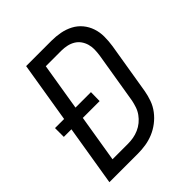

<svg xmlns="http://www.w3.org/2000/svg" viewBox="-200 -868 1001 1001"><g transform="rotate(-45 300.0 -367.5)"><path d="M32 0 87 -335H31V-400H98L153 -735H340Q373 -735 404.5 -729Q436 -723 463.5 -708.5Q491 -694 510.5 -670.5Q530 -647 540 -617.5Q550 -588 550 -555.5Q550 -523 545 -490L498 -205Q493 -177 483 -148.5Q473 -120 454 -95Q435 -70 410 -51Q385 -32 357 -20.5Q329 -9 300 -4.5Q271 0 242 0ZM128 -73H242Q262 -73 282 -76.5Q302 -80 321.5 -88.5Q341 -97 357.5 -110.5Q374 -124 386.5 -141.5Q399 -159 405.5 -178.5Q412 -198 416 -217L463 -502Q466 -523 466.5 -543.5Q467 -564 461.5 -583Q456 -602 445 -617.5Q434 -633 417.5 -643Q401 -653 381 -657.5Q361 -662 340 -662H225L182 -400H296L295 -335H171Z"/></g></svg>

Font: Iosevka Extended
Style: Italic
Weight: 400
Width: 7
Italic angle: -9°
Monospace: yes
Designer: Belleve Invis
Foundry: Belleve Invis
Version: Version 32.5.0; ttfautohint (v1.8.4)